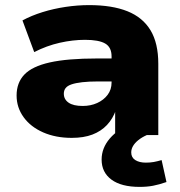

<svg xmlns="http://www.w3.org/2000/svg" viewBox="-20 -529 705 752"><path d="M261 11Q198 11 149 -10.5Q100 -32 72.5 -70Q45 -108 45 -155Q45 -205 75.5 -237Q106 -269 175 -284.5Q244 -300 360 -300H438V-210H364Q328 -210 302 -207Q276 -204 260 -198.5Q244 -193 237 -184Q230 -175 230 -162Q230 -140 248.5 -127Q267 -114 304 -114Q335 -114 360.5 -125.5Q386 -137 401.5 -157.5Q417 -178 417 -206V-308Q417 -344 392 -358.5Q367 -373 313 -373Q265 -373 214 -361.5Q163 -350 114 -325L68 -449Q103 -468 146.5 -481.5Q190 -495 237 -502Q284 -509 329 -509Q419 -509 479 -485Q539 -461 569.5 -410.5Q600 -360 600 -279V0H431V-98H434Q422 -64 399 -39.5Q376 -15 342 -2Q308 11 261 11ZM527 203Q455 203 416.5 174.5Q378 146 378 96Q378 51 410 13.5Q442 -24 501 -48L555 0Q535 9 521.5 20Q508 31 501 43Q494 55 494 68Q494 88 510 98Q526 108 551 108Q568 108 582 105.5Q596 103 613 98L632 184Q603 194 579.5 198.5Q556 203 527 203Z"/></svg>

Font: Nunito Sans 10pt SemiExpanded Black
Style: Regular
Weight: 900
Width: 6
Designer: Vernon Adams
Foundry: Vernon Adams
Version: Version 3.101;gftools[0.9.27]